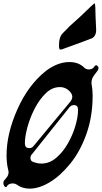

<svg xmlns="http://www.w3.org/2000/svg" viewBox="-67 -1118 606 1142"><path d="M292 -823Q285 -823 284 -841V-852Q284 -897 305.5 -919.5Q327 -942 347 -962Q412 -1019 475 -1081Q493 -1098 496 -1098Q499 -1098 500 -1071.5Q501 -1045 501.5 -1016.5Q502 -988 505 -940Q505 -903 478 -889L479 -890Q431 -871 322 -832L303 -825ZM109 4Q66 4 34 -19Q23 -27 8 -27Q-14 -27 -25 -12H-24Q-29 -5 -31 -5Q-38 -5 -42.5 -13Q-47 -21 -47 -30Q-47 -39 -41.5 -45.5Q-36 -52 -31 -58L-32 -57Q-16 -74 -16 -93Q-16 -99 -19 -111Q-28 -148 -28 -194Q-28 -323 36.5 -468Q101 -613 207 -697Q277 -749 346 -749Q399 -749 433 -717H432Q444 -705 462 -705Q482 -705 493 -720Q493 -723 495 -723Q500 -730 504 -730Q508 -730 510 -728Q519 -722 519 -715Q519 -707 515 -700L492 -669Q477 -650 477 -623L478 -617Q484 -583 484 -549Q484 -426 447.5 -322.5Q411 -219 352 -146Q293 -73 229.5 -34.5Q166 4 109 4ZM108 -237Q123 -237 133 -250L351 -513Q363 -529 363 -542Q363 -554 354 -567Q328 -600 289 -600Q243 -600 205 -563Q167 -526 139 -471.5Q111 -417 96 -361Q81 -305 81 -266Q81 -252 87 -244.5Q93 -237 108 -237ZM178 -145Q227 -145 267 -179Q307 -213 336 -263.5Q365 -314 381 -368Q397 -422 397 -461V-466Q397 -493 373 -493Q357 -493 346 -480L125 -203Q114 -192 114 -179Q114 -174 115.5 -168.5Q117 -163 123 -158.5Q129 -154 142 -151Q160 -145 178 -145Z"/></svg>

Font: Bangerz
Style: Regular
Weight: 400
Designer: vernon adams
Foundry: Vernon Adams
Version: Version 2.10;February 7, 2025;FontCreator 13.0.0.2683 64-bit